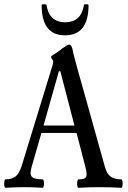

<svg xmlns="http://www.w3.org/2000/svg" viewBox="-22 -890 610 913"><path d="M4 3Q0 3 -1.5 -7Q-3 -17 -1.5 -27Q0 -37 4 -37Q34 -37 52 -51Q70 -65 82 -104L228 -580Q229 -585 230 -589.5Q231 -594 231 -597Q231 -602 226 -608Q221 -614 221 -619Q221 -624 234 -631Q240 -634 252 -642.5Q264 -651 273 -659Q287 -668 295 -673Q303 -678 306 -678Q318 -678 323 -655Q326 -637 332 -616Q338 -595 343 -575L477 -96Q486 -63 504.5 -50Q523 -37 555 -37Q559 -37 560.5 -27Q562 -17 560.5 -7Q559 3 555 3Q504 0 452 0Q401 0 351 3Q347 3 345.5 -7Q344 -17 345.5 -27Q347 -37 351 -37Q383 -37 388 -50Q393 -63 384 -96L342 -258H175L128 -95Q118 -62 129.5 -49.5Q141 -37 181 -37Q185 -37 186.5 -27Q188 -17 186.5 -7Q185 3 181 3Q137 0 93 0Q49 0 4 3ZM185 -293H332L265 -551H258ZM287 -722Q176 -722 176 -866Q176 -870 187 -870Q200 -870 199 -866Q206 -824 228.5 -804Q251 -784 288 -784Q324 -784 347 -803.5Q370 -823 377 -866Q377 -870 388 -870Q399 -870 399 -866Q399 -722 287 -722Z"/></svg>

Font: Junicode Two Beta Condensed Medium
Style: Regular
Weight: 500
Width: 3
Designer: Peter S. Baker
Foundry: Briery Creek Software
Version: Version 1.053; ttfautohint (v1.8.4)